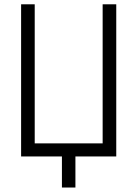

<svg xmlns="http://www.w3.org/2000/svg" viewBox="-20 -713 626 875"><path d="M76.2 0V-693.4H138.2V-59.6H447.8V-693.4H509.8V0H323.7V141.6H262.2V0Z"/></svg>

Font: Caskaydia Cove Light
Style: Regular
Weight: 300
Monospace: yes
Designer: Aaron Bell
Foundry: Saja Typeworks
Version: Version 4.300; ttfautohint (v1.8.3)